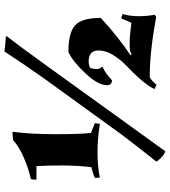

<svg xmlns="http://www.w3.org/2000/svg" viewBox="32 -776 786 890"><g transform="rotate(-90 425.0 -331.0)"><path d="M169 42Q155 39 139.5 23.5Q124 8 121 1Q214 -117 246 -160L500 -511Q559 -593 632 -704Q649 -700 699 -697L703 -694Q671 -654 567 -510ZM95 -300Q103 -369 103 -438.5Q103 -508 100 -555H39L37 -557Q37 -572 40 -581Q87 -591 139 -613.5Q191 -636 220 -663Q238 -666 256 -666L259 -664Q248 -583 248 -465.5Q248 -348 254 -302Q272 -296 299 -284L296 -261Q228 -272 163 -272Q98 -272 47 -261L45 -284Q70 -295 95 -300ZM618 -114Q631 -121 639 -122Q647 -123 674 -123Q701 -123 764 -115Q774 -134 784 -162L805 -156Q795 -123 795 -80.5Q795 -38 802 -7L792 0Q630 -30 513 -30Q495 -22 477 2L457 -8Q481 -58 564 -137Q592 -163 614 -198Q636 -233 636 -267Q636 -313 586 -313Q564 -313 555 -305Q550 -293 550 -276.5Q550 -260 559 -254V-248Q532 -237 498 -205Q475 -205 475 -229Q475 -269 530 -328Q585 -387 629 -407Q719 -407 753 -375.5Q787 -344 787 -257Q702 -178 614 -119Z"/></g></svg>

Font: Almendra SC
Style: Bold
Weight: 700
Designer: Ana Sanfelippo
Foundry: Ana Sanfelippo
Version: Version 1.003